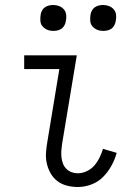

<svg xmlns="http://www.w3.org/2000/svg" viewBox="-20 -742 540 770"><path d="M292 8Q270 8 248.5 2.5Q227 -3 210.5 -15.5Q194 -28 183.5 -46Q173 -64 168 -85.5Q163 -107 164.5 -129.5Q166 -152 170 -174L218 -465H77V-520H288L229 -165Q227 -152 226 -138Q225 -124 226.5 -111Q228 -98 232.5 -86Q237 -74 246 -65Q255 -56 267 -51.5Q279 -47 292 -47Q310 -47 328 -55.5Q346 -64 358.5 -78.5Q371 -93 379.5 -110.5Q388 -128 393 -145L448 -129Q441 -103 427 -77.5Q413 -52 393 -32Q373 -12 346 -2Q319 8 292 8ZM394 -618Q381 -618 370 -622.5Q359 -627 351 -636Q343 -645 342 -657.5Q341 -670 343 -683Q344 -691 348.5 -699.5Q353 -708 360.5 -713Q368 -718 376.5 -720Q385 -722 393 -722Q406 -722 417.5 -717.5Q429 -713 436.5 -704Q444 -695 445.5 -682.5Q447 -670 444 -657Q443 -649 438.5 -640.5Q434 -632 427 -627Q420 -622 411 -620Q402 -618 394 -618ZM194 -618Q181 -618 170 -622.5Q159 -627 151 -636Q143 -645 142 -657.5Q141 -670 143 -683Q144 -691 148.5 -699.5Q153 -708 160.5 -713Q168 -718 176.5 -720Q185 -722 193 -722Q206 -722 217.5 -717.5Q229 -713 236.5 -704Q244 -695 245.5 -682.5Q247 -670 244 -657Q243 -649 238.5 -640.5Q234 -632 227 -627Q220 -622 211 -620Q202 -618 194 -618Z"/></svg>

Font: Iosevka Curly Slab Light
Style: Italic
Weight: 300
Italic angle: -9°
Monospace: yes
Designer: Belleve Invis
Foundry: Belleve Invis
Version: Version 22.1.2; ttfautohint (v1.8.4)